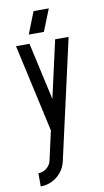

<svg xmlns="http://www.w3.org/2000/svg" viewBox="-95 -639 512 946"><g transform="rotate(-10 161.0 -165.5)"><path d="M193.8 0 157.7 160.6Q152.8 182.6 140.9 201.4Q128.9 220.2 112.1 233.9Q95.2 247.6 74 255.4Q52.7 263.2 29.3 263.2V197.3Q41 197.3 51.5 193.4Q62 189.5 70.6 182.6Q79.1 175.8 85.2 166.5Q91.3 157.2 93.8 146H94.2H93.8L126.5 0L29.3 -438.5H96.7L160.6 -151.4L225.1 -438.5H292.5ZM144.5 -593.8H220.7L176.8 -483.9H101.1Z"/></g></svg>

Font: Aeronef
Style: Regular
Weight: 400
Designer: Peter Wiegel - CAT-Fonts Germany
Foundry: CAT-Fonts, Peter Wiegel
Version: Version 0.002